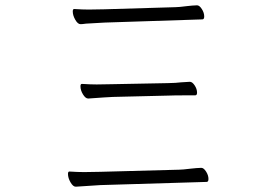

<svg xmlns="http://www.w3.org/2000/svg" viewBox="-20 -710 1040 723"><path d="M266 -7H265Q255 -7 245.5 -23.5Q236 -40 236 -55Q236 -64 241 -64H243Q273 -62 297 -62L357 -63L655 -71Q666 -71 699 -75Q709 -76 719.5 -77Q730 -78 738 -78Q747 -78 756 -64Q765 -50 765 -36Q765 -25 758 -25L358 -13Q339 -12 266 -7ZM259 -676H261Q291 -674 314 -674L373 -675L641 -683Q653 -683 684 -687Q694 -688 704 -689Q714 -690 722 -690Q731 -690 740 -676Q749 -662 749 -648Q749 -637 742 -637L374 -625L304 -621Q290 -619 284 -619H283Q273 -619 263.5 -635.5Q254 -652 254 -667Q254 -676 259 -676ZM288 -394H290Q320 -392 344 -392L404 -393L612 -397Q627 -397 640 -398Q653 -399 662 -400L695 -402Q704 -402 713 -388.5Q722 -375 722 -361Q722 -351 715 -351H689Q632 -351 613 -350L405 -345Q381 -344 313 -339H312Q302 -339 292.5 -354.5Q283 -370 283 -385Q283 -394 288 -394Z"/></svg>

Font: JyunsaiKaai Light
Style: Regular
Weight: 300
Designer: Fontworks Inc.
Version: Version 0.030;April 7, 2024;FontCreator 14.0.0.2901 64-bit